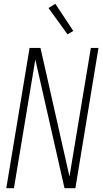

<svg xmlns="http://www.w3.org/2000/svg" viewBox="-20 -986 540 1006"><path d="M13 0 135 -735H192L228 -576L344 -61L456 -735H496L375 0H318L165 -674L53 0ZM334 -806 234 -944 270 -966 364 -824Z"/></svg>

Font: Iosevka SS04 Extralight
Style: Italic
Weight: 200
Italic angle: -9°
Monospace: yes
Designer: Belleve Invis
Foundry: Belleve Invis
Version: Version 19.0.0; ttfautohint (v1.8.4)